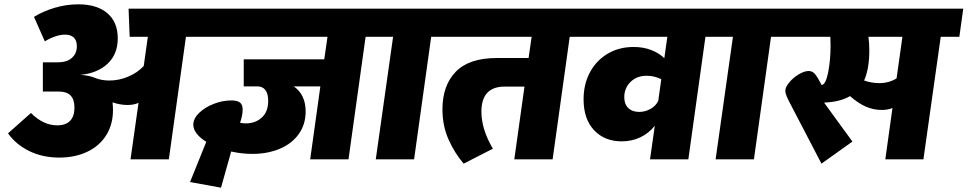

<svg xmlns="http://www.w3.org/2000/svg" viewBox="-20 -736 4470 887"><path d="M926 -566H839L760 0H583L620 -261Q599 -251 569 -251Q536 -251 500 -263Q502 -241 502 -228Q502 -161 470.5 -111Q439 -61 382.5 -34.5Q326 -8 254 -8Q177 -8 115.5 -38Q54 -68 17 -120L123 -214Q180 -157 244 -157Q284 -157 304 -178Q324 -199 324 -239Q324 -313 253 -313H178V-448H246Q289 -448 312 -468.5Q335 -489 335 -522Q335 -550 320.5 -563Q306 -576 281 -576Q239 -576 187 -545L137 -658Q179 -684 232.5 -700Q286 -716 342 -716Q428 -716 476 -675Q524 -634 524 -559Q524 -486 477.5 -442Q431 -398 351 -390Q390 -388 417 -377Q447 -364 485 -364Q530 -364 572.5 -382Q615 -400 644 -431L663 -566H579L574 -696H944Z M1755 -566H1669L1590 0H1413L1460 -337H1337Q1392 -299 1392 -221Q1392 -161 1360 -116.5Q1328 -72 1272 -48.5Q1216 -25 1146 -25Q1098 -25 1048 -36L1001 131L858 105L933 -81Q905 -98 889 -118.5Q873 -139 873 -160Q873 -188 899.5 -214Q926 -240 967 -256Q1008 -272 1048 -272Q1077 -272 1089 -262Q1101 -252 1101 -230Q1101 -203 1089 -169Q1100 -166 1116 -166Q1160 -166 1189.5 -193Q1219 -220 1219 -270Q1219 -303 1206 -320Q1193 -337 1169 -337H1106V-462H1478L1493 -566H883L901 -696H1774Z M2058 -566H1972L1893 0H1716L1796 -566H1710L1728 -696H2077Z M2698 -566H2612L2533 0H2356L2403 -336H2312Q2204 -336 2204 -220Q2204 -139 2257 -49L2122 20Q2080 -29 2052 -92Q2024 -155 2024 -231Q2024 -341 2085.5 -404.5Q2147 -468 2275 -468H2422L2436 -566H2014L2032 -696H2717Z M3325 -566H3239L3160 0H2983L3005 -155Q2977 -120 2938 -101.5Q2899 -83 2852 -83Q2773 -83 2724.5 -134.5Q2676 -186 2676 -277Q2676 -347 2705.5 -402Q2735 -457 2787.5 -488Q2840 -519 2907 -519Q2953 -519 2989.5 -504.5Q3026 -490 3049 -467L3063 -566H2654L2673 -696H3344ZM3021 -270 3035 -370Q3003 -386 2967 -386Q2922 -386 2893 -357.5Q2864 -329 2864 -287Q2864 -255 2882.5 -237Q2901 -219 2933 -219Q2961 -219 2985.5 -233Q3010 -247 3021 -270Z M3628 -566H3542L3463 0H3286L3366 -566H3280L3298 -696H3647Z M4412 -566H4326L4246 0H4070L4103 -237Q4081 -228 4053 -228Q4017 -228 3982 -242.5Q3947 -257 3907 -292Q3861 -265 3787 -262L3918 -82L3775 20L3637 -245Q3623 -271 3615.5 -288Q3608 -305 3608 -317Q3608 -333 3626 -355Q3644 -377 3670 -392.5Q3696 -408 3716 -408Q3733 -408 3745 -394Q3757 -380 3776 -343Q3795 -346 3806 -402Q3817 -458 3817 -525Q3817 -552 3816 -566H3585L3603 -696H4430ZM4149 -566H3992Q3996 -539 3996 -503Q3996 -418 3972 -364Q4007 -352 4042 -352Q4087 -352 4122 -374Z"/></svg>

Font: FiraGO Heavy
Style: Italic
Weight: 900
Italic angle: -8°
Designer: bBox Type GmbH
Foundry: bBox Type GmbH
Version: Version 1.001